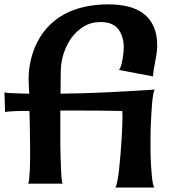

<svg xmlns="http://www.w3.org/2000/svg" viewBox="-25 -841 771 869"><path d="M675.8 -435.5Q670.9 -428.7 668 -411.1Q665 -393.6 663.1 -370.1Q661.1 -346.7 659.7 -319.8Q658.2 -293 657.2 -268.1Q656.2 -243.2 656.2 -223.6Q656.2 -204.1 656.2 -195.3Q656.2 -188.5 656.2 -172.4Q656.2 -156.2 656.7 -134.8Q657.2 -113.3 658.7 -89.8Q660.2 -66.4 662.1 -45.9Q664.1 -25.4 667 -10.7Q669.9 3.9 673.8 7.8H497.1Q502 1 506.3 -22Q510.7 -44.9 514.2 -76.2Q517.6 -107.4 520.5 -143.6Q523.4 -179.7 525.4 -212.4Q527.3 -245.1 528.3 -270Q529.3 -294.9 529.3 -305.7Q529.3 -314.5 529.3 -322.8Q529.3 -331.1 528.3 -338.9Q472.7 -339.8 418 -340.3Q363.3 -340.8 307.6 -340.8H248V-275.4Q248 -268.6 248 -247.1Q248 -225.6 248 -197.3Q248 -168.9 249 -137.2Q250 -105.5 251 -78.6Q252 -51.8 253.9 -32.2Q255.9 -12.7 258.8 -9.8H101.6Q105.5 -12.7 107.4 -33.7Q109.4 -54.7 110.4 -80.1Q111.3 -105.5 111.3 -128.4Q111.3 -151.4 111.3 -157.2Q111.3 -203.1 110.4 -248Q109.4 -293 108.4 -338.9Q98.6 -338.9 83.5 -338.9Q68.4 -338.9 52.7 -338.4Q37.1 -337.9 22.5 -336.9Q7.8 -335.9 -2 -334L-4.9 -422.9Q2 -420.9 17.6 -419.9Q33.2 -418.9 50.3 -418.5Q67.4 -418 83.5 -417.5Q99.6 -417 107.4 -417Q106.4 -433.6 105.5 -450.2Q104.5 -466.8 104.5 -483.4Q104.5 -556.6 132.8 -627Q155.3 -679.7 189.5 -716.8Q223.6 -753.9 266.6 -776.9Q309.6 -799.8 359.9 -810.5Q410.2 -821.3 465.8 -821.3Q513.7 -821.3 554.2 -811.5Q594.7 -801.8 624 -779.8Q653.3 -757.8 669.9 -722.2Q686.5 -686.5 686.5 -635.7Q686.5 -618.2 683.6 -598.1Q680.7 -578.1 676.8 -559.1Q672.9 -540 670.4 -523.4Q668 -506.8 668 -495.1L513.7 -524.4Q519.5 -532.2 523.4 -545.4Q527.3 -558.6 529.8 -573.2Q532.2 -587.9 533.7 -601.6Q535.2 -615.2 535.2 -625Q535.2 -676.8 510.3 -709Q485.4 -741.2 429.7 -741.2Q386.7 -741.2 353.5 -720.7Q320.3 -700.2 297.4 -668Q274.4 -635.7 262.2 -595.7Q250 -555.7 250 -517.6Q250 -492.2 249.5 -467.3Q249 -442.4 249 -417Q355.5 -418 462.4 -423.3Q569.3 -428.7 675.8 -435.5Z"/></svg>

Font: Cherry Cream Soda
Style: Regular
Weight: 400
Designer: Font Diner, Inc
Foundry: Font Diner, Inc
Version: Version 1.000